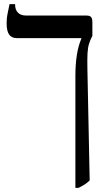

<svg xmlns="http://www.w3.org/2000/svg" viewBox="-20 -667 541 927"><path d="M344 240V-299Q344 -356 351 -401Q358 -446 373 -481V-483H61Q37 -483 24.5 -499.5Q12 -516 12 -555Q12 -566 13 -577.5Q14 -589 17.5 -605.5Q21 -622 26 -647H53V-644Q53 -620 66.5 -606Q80 -592 106 -592H396Q413 -592 419.5 -585Q426 -578 426 -559V-494Q416 -475 410 -456Q404 -437 402.5 -409Q401 -381 402 -333L413 204Q402 215 389 223.5Q376 232 359 240Z"/></svg>

Font: Noto Serif Hebrew
Style: Regular
Weight: 400
Designer: Monotype Design Team
Foundry: Monotype Imaging Inc.
Version: Version 2.003